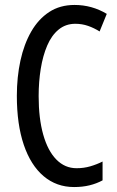

<svg xmlns="http://www.w3.org/2000/svg" viewBox="-20 -745 474 775"><path d="M284 -649Q245 -649 216.5 -625.5Q188 -602 170.5 -561Q153 -520 144.5 -467.5Q136 -415 136 -357Q136 -267 154.5 -201.5Q173 -136 207.5 -101Q242 -66 289 -66Q318 -66 344 -73.5Q370 -81 394 -93V-17Q370 -4 341.5 3Q313 10 279 10Q208 10 156 -34Q104 -78 76 -160.5Q48 -243 48 -358Q48 -434 62.5 -500.5Q77 -567 106 -617.5Q135 -668 178.5 -696.5Q222 -725 281 -725Q316 -725 348.5 -716Q381 -707 411 -689L382 -618Q360 -632 335.5 -640.5Q311 -649 284 -649Z"/></svg>

Font: Noto Sans Display ExtraCondensed
Style: Regular
Weight: 400
Width: 2
Version: Version 2.003